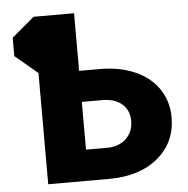

<svg xmlns="http://www.w3.org/2000/svg" viewBox="-51 -761 793 812"><g transform="rotate(-5 345.0 -355.5)"><path d="M293 -710.9V-466.3H381.3Q465.8 -466.3 530.8 -437.5Q595.7 -408.7 630.6 -356.2Q665.5 -303.7 665.5 -235.8Q665.5 -130.9 587.6 -65.4Q509.8 0 378.4 0H121.1V-472.2L25.4 -552.2V-630.4L121.1 -710.9ZM293 -334.5V-131.8H380.9Q433.1 -131.8 463.6 -161.1Q494.1 -190.4 494.1 -236.8Q494.1 -280.8 463.9 -307.6Q433.6 -334.5 379.9 -334.5Z"/></g></svg>

Font: Roboto Black
Style: Regular
Weight: 900
Designer: Google
Version: Version 2.134; 2016